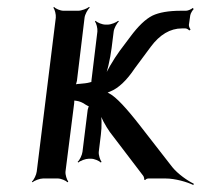

<svg xmlns="http://www.w3.org/2000/svg" viewBox="-20 -515 579 554"><path d="M236 -57H243C252 -57 266 -51 271 -46L273 -48C269 -53 264 -68 265 -77L271 -126C274 -149 274 -179 269 -195L266 -194C270 -178 285 -151 297 -134C329 -92 361 -50 393 -8C395 -6 397 2 396 4H400C400 2 405 0 408 0H458C485 0 520 10 538 19L539 15C522 7 493 -13 477 -33L386 -150C345 -203 315 -235 296 -245C292 -247 287 -250 284 -250L283 -246C287 -246 294 -249 298 -251C321 -260 345 -282 369 -318L415 -380C441 -415 471 -433 505 -433H515C519 -433 525 -429 526 -427L530 -430C528 -432 525 -438 525 -443L529 -471C530 -477 536 -486 539 -489L536 -492C533 -489 523 -484 517 -484H503C466 -484 439 -479 420 -470C400 -460 379 -440 356 -409L326 -369C307 -343 286 -307 277 -284L280 -283C289 -305 298 -345 302 -376L308 -424C309 -433 317 -448 323 -453L321 -455C315 -450 300 -444 291 -444H284C275 -444 260 -450 256 -455L254 -453C258 -448 262 -433 261 -424L244 -284C244 -282 243 -276 244 -275L247 -278C245 -279 240 -278 238 -277C231 -275 221 -274 209 -273C205 -273 196 -272 194 -269L197 -267C199 -269 201 -278 202 -282L224 -464C225 -473 233 -488 239 -493L237 -495C231 -490 215 -484 206 -484H163C154 -484 140 -490 136 -495L134 -493C138 -488 142 -473 141 -464L86 -20C85 -11 78 4 72 9L74 11C79 6 95 0 104 0H147C156 0 170 6 175 11L177 9C173 4 168 -11 169 -20L194 -217C194 -220 195 -228 194 -230L190 -227C192 -225 198 -224 201 -224C209 -223 219 -219 227 -213C230 -211 237 -207 240 -208L238 -212C236 -210 234 -201 233 -198L218 -77C217 -68 210 -53 204 -48L206 -46C211 -51 227 -57 236 -57Z"/></svg>

Font: Gamestation Storm Oblique 
Style: Italic
Weight: 400
Designer: Jonas Hecksher
Foundry: Jonas Hecksher, Playtypeª, e-types AS
Version: Version 1.003